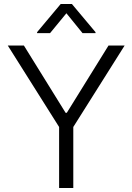

<svg xmlns="http://www.w3.org/2000/svg" viewBox="-20 -933 657 953"><path d="M98.6 -707 305.7 -373H311.5L518.6 -707H598.6L343.8 -302.7V0H273.4V-302.7L18.6 -707ZM309.6 -867.2 228.5 -768.6H164.1V-773.4L281.2 -913.1H336.9L454.1 -773.4V-768.6H389.6Z"/></svg>

Font: Pretendard GOV Light
Style: Regular
Weight: 300
Designer: Base glyphs from Inter by Rasmus Andersson; Hangeul glyphs from Noto Sans CJK(Source Han Sans) by Jang Soo-young and Kan
Foundry: Kil Hyung-jin
Version: Version 1.309